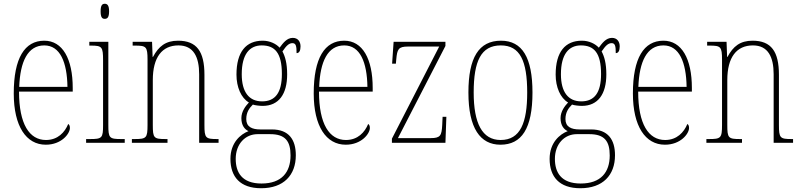

<svg xmlns="http://www.w3.org/2000/svg" viewBox="-20 -758 4254 1019"><path d="M223 10C306 10 351 -48 351 -79C351 -91 347 -97 342 -100C324 -56 287 -15 224 -15C136 -15 81 -99 81 -272H366V-291C366 -446 312 -542 215 -542C111 -542 53 -450 53 -262C53 -88 119 10 223 10ZM338 -297H82C87 -431 127 -517 215 -517C299 -517 336 -428 338 -297Z M536 -658C550 -658 559 -666 559 -698C559 -729 550 -738 536 -738C522 -738 514 -729 514 -698C514 -666 522 -658 536 -658ZM437 0H642V-20H624C560 -20 555 -25 555 -95V-536H454V-516H463C522 -516 527 -509 527 -437V-95C527 -25 522 -20 457 -20H437Z M680 0H869V-20H860C796 -20 791 -25 791 -95V-333C791 -454 840 -517 927 -517C1007 -517 1037 -456 1037 -364V0H1140V-20H1133C1071 -20 1065 -25 1065 -95V-361C1065 -485 1024 -542 925 -542C859 -542 822 -512 792 -456H790L787 -536H684V-516H696C756 -516 763 -511 763 -441V-95C763 -25 757 -20 693 -20H680Z M1366 241C1485 241 1550 172 1550 66C1550 -17 1513 -71 1423 -71H1362C1317 -71 1287 -85 1287 -126C1287 -163 1304 -185 1322 -203C1332 -199 1359 -196 1374 -196C1460 -196 1504 -259 1504 -363C1504 -423 1493 -459 1479 -485C1500 -516 1514 -529 1532 -529C1551 -529 1554 -513 1554 -476C1568 -476 1575 -489 1575 -512C1575 -536 1562 -557 1534 -557C1502 -557 1482 -529 1464 -505C1446 -525 1413 -542 1374 -542C1286 -542 1235 -483 1235 -362C1235 -295 1260 -238 1301 -214C1284 -196 1261 -167 1261 -131C1261 -92 1279 -71 1299 -62C1257 -46 1203 -1 1203 85C1203 180 1254 241 1366 241ZM1371 -220C1302 -220 1263 -269 1263 -364C1263 -472 1306 -517 1369 -517C1439 -517 1476 -477 1476 -365C1476 -265 1440 -220 1371 -220ZM1368 216C1263 216 1231 156 1231 85C1231 7 1281 -46 1347 -46H1414C1494 -46 1522 -9 1522 67C1522 156 1475 216 1368 216Z M1815 10C1898 10 1943 -48 1943 -79C1943 -91 1939 -97 1934 -100C1916 -56 1879 -15 1816 -15C1728 -15 1673 -99 1673 -272H1958V-291C1958 -446 1904 -542 1807 -542C1703 -542 1645 -450 1645 -262C1645 -88 1711 10 1815 10ZM1930 -297H1674C1679 -431 1719 -517 1807 -517C1891 -517 1928 -428 1930 -297Z M2060 0H2344L2349 -138H2329L2327 -95C2324 -39 2318 -25 2266 -25H2092L2344 -514V-536H2069L2061 -420H2081L2083 -442C2088 -497 2094 -511 2146 -511H2311L2060 -22Z M2636 10C2748 10 2806 -75 2806 -267C2806 -452 2752 -542 2639 -542C2521 -542 2466 -452 2466 -267C2466 -77 2529 10 2636 10ZM2637 -15C2539 -15 2494 -104 2494 -267C2494 -434 2533 -517 2638 -517C2740 -517 2778 -435 2778 -267C2778 -107 2742 -15 2637 -15Z M3060 241C3179 241 3244 172 3244 66C3244 -17 3207 -71 3117 -71H3056C3011 -71 2981 -85 2981 -126C2981 -163 2998 -185 3016 -203C3026 -199 3053 -196 3068 -196C3154 -196 3198 -259 3198 -363C3198 -423 3187 -459 3173 -485C3194 -516 3208 -529 3226 -529C3245 -529 3248 -513 3248 -476C3262 -476 3269 -489 3269 -512C3269 -536 3256 -557 3228 -557C3196 -557 3176 -529 3158 -505C3140 -525 3107 -542 3068 -542C2980 -542 2929 -483 2929 -362C2929 -295 2954 -238 2995 -214C2978 -196 2955 -167 2955 -131C2955 -92 2973 -71 2993 -62C2951 -46 2897 -1 2897 85C2897 180 2948 241 3060 241ZM3065 -220C2996 -220 2957 -269 2957 -364C2957 -472 3000 -517 3063 -517C3133 -517 3170 -477 3170 -365C3170 -265 3134 -220 3065 -220ZM3062 216C2957 216 2925 156 2925 85C2925 7 2975 -46 3041 -46H3108C3188 -46 3216 -9 3216 67C3216 156 3169 216 3062 216Z M3509 10C3592 10 3637 -48 3637 -79C3637 -91 3633 -97 3628 -100C3610 -56 3573 -15 3510 -15C3422 -15 3367 -99 3367 -272H3652V-291C3652 -446 3598 -542 3501 -542C3397 -542 3339 -450 3339 -262C3339 -88 3405 10 3509 10ZM3624 -297H3368C3373 -431 3413 -517 3501 -517C3585 -517 3622 -428 3624 -297Z M3729 0H3918V-20H3909C3845 -20 3840 -25 3840 -95V-333C3840 -454 3889 -517 3976 -517C4056 -517 4086 -456 4086 -364V0H4189V-20H4182C4120 -20 4114 -25 4114 -95V-361C4114 -485 4073 -542 3974 -542C3908 -542 3871 -512 3841 -456H3839L3836 -536H3733V-516H3745C3805 -516 3812 -511 3812 -441V-95C3812 -25 3806 -20 3742 -20H3729Z"/></svg>

Font: Noto Serif Hebrew Condensed Thin
Style: Regular
Weight: 100
Width: 3
Designer: Monotype Design Team
Foundry: Monotype Imaging Inc.
Version: Version 2.004